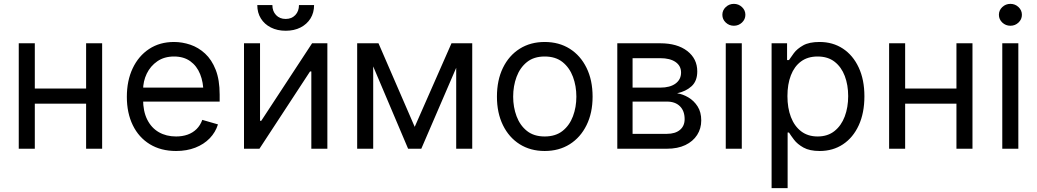

<svg xmlns="http://www.w3.org/2000/svg" viewBox="-20 -770 5369 994"><path d="M444.3 -311.5V-233.4H140.6V-311.5ZM160.2 -545.9V0H77.1V-545.9ZM508.8 -545.9V0H425.8V-545.9Z M891.6 11.7Q813 11.7 755.6 -23.4Q698.2 -58.6 667.5 -121.8Q636.7 -185.1 636.7 -268.6Q636.7 -352.5 667 -416.5Q697.3 -480.5 752.2 -516.6Q807.1 -552.7 880.9 -552.7Q923.3 -552.7 965.3 -538.6Q1007.3 -524.4 1041.7 -492.7Q1076.2 -460.9 1096.7 -408.7Q1117.2 -356.4 1117.2 -280.3V-244.1H696.3V-316.4H1071.8L1033.2 -289.1Q1033.2 -343.8 1016.1 -386.2Q999 -428.7 965.1 -453.1Q931.2 -477.5 880.9 -477.5Q830.6 -477.5 794.7 -452.9Q758.8 -428.2 739.7 -388.7Q720.7 -349.1 720.7 -303.7V-255.9Q720.7 -193.8 742.2 -150.9Q763.7 -107.9 802.2 -85.7Q840.8 -63.5 891.6 -63.5Q924.3 -63.5 951.2 -73Q978 -82.5 997.6 -101.8Q1017.1 -121.1 1027.3 -149.4L1108.4 -126Q1095.7 -85 1065.7 -54Q1035.6 -22.9 991.2 -5.6Q946.8 11.7 891.6 11.7Z M1674.8 0H1591.8V-399.9H1585L1323.2 0H1243.2V-545.9H1326.2V-144.5H1332.5L1595.7 -545.9H1674.8ZM1459 -610.8Q1415.5 -610.8 1382.3 -627.7Q1349.1 -644.5 1330.6 -674.3Q1312 -704.1 1312 -743.7H1390.1Q1390.1 -711.9 1409.2 -691.9Q1428.2 -671.9 1459 -671.9Q1489.7 -671.9 1508.8 -691.9Q1527.8 -711.9 1527.8 -743.7H1606Q1606 -704.1 1587.4 -674.3Q1568.8 -644.5 1535.9 -627.7Q1502.9 -610.8 1459 -610.8Z M2092.8 0 1861.3 -545.9H1939.5L2127 -113.3L2317.4 -545.9H2396.5L2161.1 0ZM1829.1 0V-545.9H1912.1V0ZM2341.8 0V-545.9H2424.8V0Z M2799.8 11.7Q2726.1 11.7 2670.4 -23.4Q2614.7 -58.6 2583.7 -122.1Q2552.7 -185.5 2552.7 -269.5Q2552.7 -355 2583.7 -418.7Q2614.7 -482.4 2670.4 -517.6Q2726.1 -552.7 2799.8 -552.7Q2874 -552.7 2929.7 -517.6Q2985.4 -482.4 3016.6 -418.7Q3047.9 -355 3047.9 -269.5Q3047.9 -185.5 3016.6 -122.1Q2985.4 -58.6 2929.7 -23.4Q2874 11.7 2799.8 11.7ZM2799.8 -63.5Q2856.4 -63.5 2892.6 -92.3Q2928.7 -121.1 2946.3 -168.2Q2963.9 -215.3 2963.9 -269.5Q2963.9 -324.7 2946.3 -372.1Q2928.7 -419.4 2892.6 -448.5Q2856.4 -477.5 2799.8 -477.5Q2743.7 -477.5 2707.8 -448.5Q2671.9 -419.4 2654.3 -372.1Q2636.7 -324.7 2636.7 -269.5Q2636.7 -215.3 2654.3 -168.2Q2671.9 -121.1 2707.8 -92.3Q2743.7 -63.5 2799.8 -63.5Z M3175.8 0V-545.9H3398.4Q3486.3 -545.9 3538.1 -505.9Q3589.8 -465.8 3589.8 -400.4Q3589.8 -350.6 3560.5 -323.7Q3531.2 -296.9 3485.4 -287.1Q3515.1 -282.7 3543.9 -265.6Q3572.8 -248.5 3591.6 -219Q3610.4 -189.5 3610.4 -146.5Q3610.4 -104.5 3589.1 -71.3Q3567.9 -38.1 3528.1 -19Q3488.3 0 3432.6 0ZM3254.9 -77.1H3432.6Q3475.6 -77.1 3500 -97.4Q3524.4 -117.7 3524.4 -153.3Q3524.4 -195.8 3500 -220Q3475.6 -244.1 3432.6 -244.1H3254.9ZM3254.9 -316.4H3398.4Q3448.7 -316.4 3477.3 -337.4Q3505.9 -358.4 3505.9 -394.5Q3505.9 -429.2 3477.3 -449Q3448.7 -468.8 3398.4 -468.8H3254.9Z M3737.3 0V-545.9H3820.3V0ZM3779.3 -636.7Q3754.9 -636.7 3737.3 -653.3Q3719.7 -669.9 3719.7 -693.4Q3719.7 -716.8 3737.3 -733.4Q3754.9 -750 3779.3 -750Q3803.7 -750 3821.3 -733.4Q3838.9 -716.8 3838.9 -693.4Q3838.9 -669.9 3821.3 -653.3Q3803.7 -636.7 3779.3 -636.7Z M3974.6 204.1V-545.9H4054.7V-459H4064.5Q4073.7 -473.1 4090.3 -495.4Q4106.9 -517.6 4138.2 -535.2Q4169.4 -552.7 4222.7 -552.7Q4291.5 -552.7 4343.8 -518.3Q4396 -483.9 4425.5 -420.7Q4455.1 -357.4 4455.1 -271.5Q4455.1 -185.1 4425.8 -121.3Q4396.5 -57.6 4344.2 -22.9Q4292 11.7 4223.6 11.7Q4171.4 11.7 4139.6 -6.1Q4107.9 -23.9 4090.8 -46.6Q4073.7 -69.3 4064.5 -84H4057.6V204.1ZM4212.9 -63.5Q4265.1 -63.5 4300.3 -91.6Q4335.4 -119.6 4353.3 -167Q4371.1 -214.4 4371.1 -272.5Q4371.1 -330.1 4353.5 -376.5Q4335.9 -422.9 4301 -450.2Q4266.1 -477.5 4212.9 -477.5Q4161.6 -477.5 4127 -451.9Q4092.3 -426.3 4074.5 -380.1Q4056.6 -334 4056.6 -272.5Q4056.6 -210.9 4074.7 -163.8Q4092.8 -116.7 4127.7 -90.1Q4162.6 -63.5 4212.9 -63.5Z M4950.2 -311.5V-233.4H4646.5V-311.5ZM4666 -545.9V0H4583V-545.9ZM5014.6 -545.9V0H4931.6V-545.9Z M5168.9 0V-545.9H5252V0ZM5210.9 -636.7Q5186.5 -636.7 5168.9 -653.3Q5151.4 -669.9 5151.4 -693.4Q5151.4 -716.8 5168.9 -733.4Q5186.5 -750 5210.9 -750Q5235.4 -750 5252.9 -733.4Q5270.5 -716.8 5270.5 -693.4Q5270.5 -669.9 5252.9 -653.3Q5235.4 -636.7 5210.9 -636.7Z"/></svg>

Font: GitLab Sans
Style: Regular
Weight: 400
Designer: Rasmus Andersson
Foundry: Modifications by GitLab B.V., manufactured by rsms
Version: Version 4.000;git-c8fb6b7